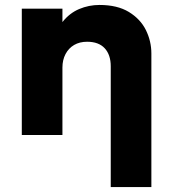

<svg xmlns="http://www.w3.org/2000/svg" viewBox="-20 -545 694 775"><path d="M427 210V-277.5Q427 -323.5 402.8 -350Q378.5 -376.5 331.5 -376.5Q301.5 -376.5 279.2 -363.5Q257 -350.5 244.5 -326.8Q232 -303 232 -272.5V0H68V-510H232V-456Q260.5 -492 299.5 -508.5Q338.5 -525 381.5 -525Q453.5 -525 500 -496.8Q546.5 -468.5 568.8 -423.8Q591 -379 591 -329V210Z"/></svg>

Font: Geologica Thin Roman
Style: Bold
Weight: 700
Version: Version 1.010;gftools[0.9.28]